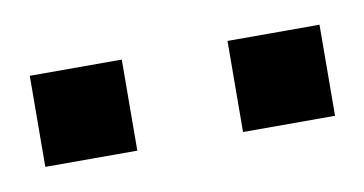

<svg xmlns="http://www.w3.org/2000/svg" viewBox="-29 -771 353 186"><g transform="rotate(-10 148.0 -678.0)"><path d="M199.5 -633.5 200 -723H290.5L290 -633.5ZM5 -633.5 5.5 -723H96L95.5 -633.5Z"/></g></svg>

Font: Public Sans Thin
Style: Regular
Weight: 400
Version: Version 2.001